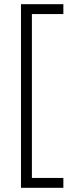

<svg xmlns="http://www.w3.org/2000/svg" viewBox="-20 -736 353 915"><path d="M282 159V112H132V-669H282V-716H80V159Z"/></svg>

Font: Noto Sans Thai Cond Light
Style: Regular
Weight: 300
Width: 3
Designer: Monotype Design Team
Foundry: Monotype Imaging Inc.
Version: Version 2.002